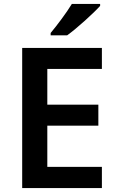

<svg xmlns="http://www.w3.org/2000/svg" viewBox="-20 -958 598 978"><path d="M490 -928V-938H346C319 -893 269 -827 238 -790V-778H322C371 -813 457 -891 490 -928ZM499 0V-108H221V-318H481V-425H221V-607H499V-714H93V0Z"/></svg>

Font: Noto Sans Vithkuqi SemiBold
Style: Regular
Weight: 600
Version: Version 1.001